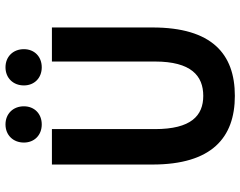

<svg xmlns="http://www.w3.org/2000/svg" viewBox="-108 -755 875 699"><g transform="rotate(-90 329.5 -405.5)"><path d="M330 12C483 12 579 -72 579 -288V-654H455V-279C455 -147 403 -103 330 -103C258 -103 209 -147 209 -279V-654H80V-288C80 -72 178 12 330 12ZM434 -691C473 -691 500 -718 500 -756C500 -795 473 -823 434 -823C395 -823 368 -795 368 -756C368 -718 395 -691 434 -691ZM226 -691C265 -691 292 -718 292 -756C292 -795 265 -823 226 -823C187 -823 160 -795 160 -756C160 -718 187 -691 226 -691Z"/></g></svg>

Font: Source Sans Pro SemBd
Style: Regular
Weight: 700
Designer: Paul D. Hunt
Foundry: Adobe Systems Incorporated
Version: Version 2.020;PS 2.0;hotconv 1.0.86;makeotf.lib2.5.63406